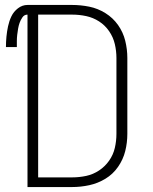

<svg xmlns="http://www.w3.org/2000/svg" viewBox="-20 -755 616 775"><path d="M91 0H271Q306 0 340.5 -7.5Q375 -15 405.5 -33.5Q436 -52 456.5 -81.5Q477 -111 485.5 -145Q494 -179 494 -215V-521Q494 -556 485.5 -590.5Q477 -625 456.5 -654Q436 -683 405.5 -702Q375 -721 340.5 -728Q306 -735 271 -735H91Q70 -735 52.5 -721.5Q35 -708 26 -689Q17 -670 12.5 -649Q8 -628 6 -607Q4 -586 4 -565H48Q48 -577 48 -589.5Q48 -602 49.5 -614.5Q51 -627 53 -639Q55 -651 59 -662.5Q63 -674 70.5 -685Q78 -696 91 -696ZM271 -39H134V-696H271Q300 -696 328 -690Q356 -684 380 -668.5Q404 -653 420.5 -629Q437 -605 443.5 -577Q450 -549 450 -521V-215Q450 -186 443.5 -158Q437 -130 420.5 -106.5Q404 -83 380 -67Q356 -51 328 -45Q300 -39 271 -39Z"/></svg>

Font: Iosevka Sparkle Extralight
Style: Regular
Weight: 200
Designer: Belleve Invis
Foundry: Belleve Invis
Version: Version 4.5.0; ttfautohint (v1.8.3)